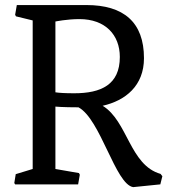

<svg xmlns="http://www.w3.org/2000/svg" viewBox="-20 -749 707 780"><path d="M38.1 -5.4 41.5 0H297.4L304.2 -39.1L300.8 -45.9L205.1 -62.5V-315.9C205.1 -315.9 235.8 -313 298.8 -313C388.7 -265.1 448.7 0 521 11.2L631.3 0L639.6 -33.2L632.3 -42.5C506.8 -78.1 499 -257.3 397 -319.3C489.7 -340.3 564.9 -400.4 564.9 -512.7C564.9 -659.2 481.9 -728.5 331.1 -728.5H48.3L41.5 -689L44.9 -682.6L112.8 -666V-62.5L43.9 -41.5ZM205.1 -374V-661.6C205.1 -661.6 252 -671.4 302.7 -671.4C408.2 -671.4 466.8 -606.9 466.8 -517.6C466.8 -404.8 390.6 -370.1 281.7 -370.1C244.6 -370.1 220.7 -371.6 205.1 -374Z"/></svg>

Font: Trykker
Style: Regular
Weight: 400
Designer: Magnus Gaarde
Foundry: Magnus Gaarde
Version: Version 1.001